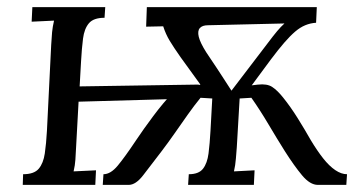

<svg xmlns="http://www.w3.org/2000/svg" viewBox="-20 -520 996 540"><path d="M44 0 45 -30Q76 -30 89 -45.5Q102 -61 106 -88.5Q110 -116 112 -152L124 -394Q125 -414 126.5 -429.5Q128 -445 132 -462L69 -459L71 -500H276L274 -470Q243 -470 230 -454.5Q217 -439 213.5 -411.5Q210 -384 208 -348L204 -277L529 -282Q533 -282 536 -282Q539 -282 543 -281V-283L488 -359Q469 -386 457.5 -405Q446 -424 439 -446L391 -445L393 -500H871L869 -456Q853 -455 838.5 -449Q824 -443 810 -431Q796 -419 779.5 -400Q763 -381 742 -353L688 -280L705 -282Q731 -285 745.5 -275.5Q760 -266 776 -246Q797 -220 817 -188Q837 -156 854 -126Q872 -96 889 -74.5Q906 -53 923 -41.5Q940 -30 956 -30L954 0H874Q852 0 829.5 -27Q807 -54 781 -95Q759 -130 735 -170.5Q711 -211 687 -245L654 -243L646 -106Q645 -94 643.5 -74.5Q642 -55 638 -38L696 -41L694 0H509L511 -30Q539 -30 551 -45.5Q563 -61 566.5 -88.5Q570 -116 572 -152L577 -243L544 -245Q526 -223 508 -197.5Q490 -172 471.5 -145.5Q453 -119 434 -94Q404 -55 383 -27.5Q362 0 342 0H269L271 -30Q291 -30 311 -54Q331 -78 363 -126Q383 -156 411 -193.5Q439 -231 465 -258L486 -242L201 -234L194 -106Q193 -86 192 -70.5Q191 -55 187 -38L250 -41L248 0ZM631 -265 734 -400Q749 -420 759.5 -432.5Q770 -445 780 -454L565 -449Q549 -449 542 -441Q535 -433 539 -416.5Q543 -400 560 -373Q595 -321 609 -299Q623 -277 631 -265Z"/></svg>

Font: Lora
Style: Italic
Weight: 400
Italic angle: -3°
Designer: Olga Karpushina, Alexei Vanyashin (Cyrillic)
Foundry: Cyreal
Version: Version 3.008